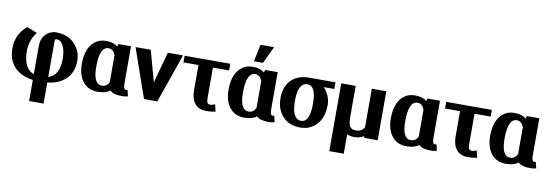

<svg xmlns="http://www.w3.org/2000/svg" viewBox="-68 -1294 5854 2039"><g transform="rotate(10 2859.0 -274.5)"><path d="M18 -290C18 -113 125 -17 290 5V233H446V5C493 0 537 -11 571 -28C660 -72 720 -149 720 -273C720 -321 710 -363 691 -397C649 -477 571 -536 447 -536C425 -536 404 -530 385 -522C332 -498 290 -445 290 -364V-56C216 -83 174 -158 174 -292C178 -384 206 -443 245 -494L135 -537C116 -523 100 -506 86 -488C47 -439 18 -375 18 -290ZM446 -54V-436C446 -460 451 -464 464 -464C480 -464 493 -460 505 -451C543 -422 564 -354 564 -268C564 -144 520 -76 446 -54Z M773 -250C773 -213 778 -178 787 -146C812 -59 875 10 987 10C1053 10 1092 -6 1122 -27C1144 -4 1183 10 1245 10C1274 10 1293 8 1315 2L1299 -66L1292 -64C1291 -64 1288 -63 1283 -63C1261 -63 1255 -88 1255 -127V-528H1120L1112 -500C1085 -522 1047 -538 988 -538C953 -538 922 -532 895 -518C813 -475 773 -380 773 -260ZM929 -246V-259C929 -367 951 -466 1023 -466C1062 -466 1083 -443 1099 -405V-143C1099 -134 1100 -127 1100 -118C1085 -83 1062 -62 1022 -62C952 -62 929 -143 929 -246Z M1304 -528 1488 0H1632L1816 -528H1652L1560 -193L1468 -528Z M1833 -456H1995V-186C1995 -64 2049 10 2159 10C2200 10 2230 7 2260 0L2241 -77C2223 -68 2212 -63 2188 -63C2161 -63 2151 -82 2151 -128V-456H2325V-528H1833Z M2355 -250C2355 -213 2360 -179 2369 -147C2394 -60 2457 10 2569 10C2635 10 2674 -6 2704 -27C2726 -4 2765 10 2827 10C2856 10 2875 8 2897 2L2881 -66L2874 -64C2873 -64 2870 -63 2865 -63C2843 -63 2837 -88 2837 -127V-528H2702L2694 -500C2667 -522 2629 -538 2570 -538C2535 -538 2504 -532 2477 -518C2395 -475 2355 -380 2355 -260ZM2511 -246V-259C2511 -367 2533 -466 2605 -466C2644 -466 2665 -443 2681 -405V-143C2681 -134 2682 -127 2682 -118C2667 -83 2644 -62 2604 -62C2534 -62 2511 -143 2511 -246ZM2568 -598H2666L2753 -782H2607Z M2914 -259C2914 -220 2920 -186 2931 -153C2964 -59 3044 10 3172 10C3212 10 3247 3 3278 -12C3363 -53 3420 -140 3420 -270V-282C3420 -301 3417 -319 3413 -336C3400 -385 3377 -424 3346 -456H3460V-528H3171C3130 -528 3093 -521 3061 -508C2971 -472 2914 -389 2914 -269ZM3070 -259V-272C3070 -378 3099 -456 3171 -456C3240 -456 3264 -374 3264 -272V-259C3264 -153 3242 -62 3172 -62C3096 -62 3070 -147 3070 -259Z M3522 203H3678V-7C3700 4 3727 10 3756 10C3800 10 3832 -1 3860 -19L3862 0H4008V-528H3852V-114C3835 -81 3807 -62 3759 -62C3695 -62 3678 -107 3678 -188V-528H3522Z M4105 -250C4105 -213 4110 -178 4119 -146C4144 -59 4207 10 4319 10C4385 10 4424 -6 4454 -27C4476 -4 4515 10 4577 10C4606 10 4625 8 4647 2L4631 -66L4624 -64C4623 -64 4620 -63 4615 -63C4593 -63 4587 -88 4587 -127V-528H4452L4444 -500C4417 -522 4379 -538 4320 -538C4285 -538 4254 -532 4227 -518C4145 -475 4105 -380 4105 -260ZM4261 -246V-259C4261 -367 4283 -466 4355 -466C4394 -466 4415 -443 4431 -405V-143C4431 -134 4432 -127 4432 -118C4417 -83 4394 -62 4354 -62C4284 -62 4261 -143 4261 -246Z M4654 -456H4816V-186C4816 -64 4870 10 4980 10C5021 10 5051 7 5081 0L5062 -77C5044 -68 5033 -63 5009 -63C4982 -63 4972 -82 4972 -128V-456H5146V-528H4654Z M5176 -250C5176 -213 5181 -178 5190 -146C5215 -59 5278 10 5390 10C5456 10 5495 -6 5525 -27C5547 -4 5586 10 5648 10C5677 10 5696 8 5718 2L5702 -66L5695 -64C5694 -64 5691 -63 5686 -63C5664 -63 5658 -88 5658 -127V-528H5523L5515 -500C5488 -522 5450 -538 5391 -538C5356 -538 5325 -532 5298 -518C5216 -475 5176 -380 5176 -260ZM5332 -246V-259C5332 -367 5354 -466 5426 -466C5465 -466 5486 -443 5502 -405V-143C5502 -134 5503 -127 5503 -118C5488 -83 5465 -62 5425 -62C5355 -62 5332 -143 5332 -246Z"/></g></svg>

Font: Aerodynamic
Style: Bd
Weight: 500
Designer: Google
Version: Version 2.000980; 2014